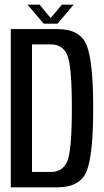

<svg xmlns="http://www.w3.org/2000/svg" viewBox="-20 -799 444 819"><path d="M26 0H224.5Q322 0 349.8 -69.5Q377.5 -139 377.5 -337.5Q377.5 -536 350 -605.5Q322.5 -675 224.5 -675H26ZM116.5 -65.5V-609.5H198Q246 -609.5 266.2 -566Q286.5 -522.5 286.5 -337.5Q286.5 -153 266.2 -109.2Q246 -65.5 198 -65.5ZM166.5 -698H225.5L294 -779H244L196 -722L149 -779H97.5Z"/></svg>

Font: Anybody Condensed
Style: Regular
Weight: 400
Width: 3
Designer: Tyler Finck
Foundry: Etcetera Type Company
Version: Version 1.113;gftools[0.9.25]